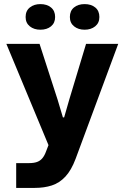

<svg xmlns="http://www.w3.org/2000/svg" viewBox="-20 -750 610 937"><path d="M59 167V46H122Q145 46 160.5 40.5Q176 35 186.5 22.5Q197 10 204 -9L229 -74V-12L11 -536H173L261 -264L287 -177H293L318 -264L400 -536H557L349 25Q328 81 299 112Q270 143 233 155Q196 167 150 167ZM393 -605Q362 -605 341.5 -621.5Q321 -638 321 -667Q321 -697 341 -713.5Q361 -730 393 -730Q425 -730 445 -713.5Q465 -697 465 -667Q465 -638 444.5 -621.5Q424 -605 393 -605ZM177 -605Q146 -605 125.5 -621.5Q105 -638 105 -667Q105 -697 125.5 -713.5Q146 -730 177 -730Q209 -730 229 -713.5Q249 -697 249 -667Q249 -638 229 -621.5Q209 -605 177 -605Z"/></svg>

Font: Mona Sans ExtraLight
Style: Bold
Weight: 700
Version: Version 2.000